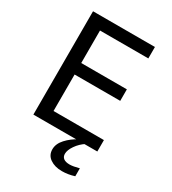

<svg xmlns="http://www.w3.org/2000/svg" viewBox="-217 -824 1023 1144"><g transform="rotate(30 294.0 -252.0)"><path d="M394 207C421.9 207 450.2 202.6 479 193.4V138.7C452.1 146 430.2 149.9 414.1 149.9C377 149.9 358.4 134.8 358.4 107.9C358.4 91.3 365.7 71.8 380.9 49.8C396 27.8 415 9.8 437.5 -4.9L386.2 -7.3C357.9 7.8 333 26.4 312 49.3C291 72.3 280.3 96.2 280.3 122.1C280.3 148.9 291 169.9 312.5 184.6C334.5 199.7 361.3 207 394 207ZM519 0V-78.6H172.4V-329.6H486.3V-408.7H172.4V-632.3H504.9V-710.9H79.1V0Z"/></g></svg>

Font: Ride
Style: Regular
Weight: 400
Version: Version 3.000